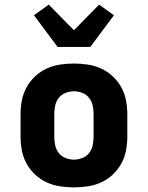

<svg xmlns="http://www.w3.org/2000/svg" viewBox="-20 -803 640 831"><path d="M300 8Q270 8 240 3.5Q210 -1 182.5 -13.5Q155 -26 132.5 -47Q110 -68 95.5 -94Q81 -120 75 -150Q69 -180 69 -210V-310Q69 -340 75 -370Q81 -400 95.5 -426Q110 -452 132.5 -473Q155 -494 182.5 -506.5Q210 -519 240 -523.5Q270 -528 300 -528Q330 -528 360 -523.5Q390 -519 417.5 -506.5Q445 -494 467.5 -473Q490 -452 504.5 -426Q519 -400 525 -370Q531 -340 531 -310V-210Q531 -180 525 -150Q519 -120 504.5 -94Q490 -68 467.5 -47Q445 -26 417.5 -13.5Q390 -1 360 3.5Q330 8 300 8ZM300 -112Q318 -112 336 -119Q354 -126 365.5 -140.5Q377 -155 381 -173.5Q385 -192 385 -210V-310Q385 -328 381 -346.5Q377 -365 365.5 -379.5Q354 -394 336 -401Q318 -408 300 -408Q282 -408 264 -401Q246 -394 234.5 -379.5Q223 -365 219 -346.5Q215 -328 215 -310V-210Q215 -192 219 -173.5Q223 -155 234.5 -140.5Q246 -126 264 -119Q282 -112 300 -112ZM229 -600 127 -737 191 -783 300 -672 409 -783 473 -737 371 -600Z"/></svg>

Font: Iosevka Heavy Extended
Style: Regular
Weight: 900
Width: 7
Monospace: yes
Designer: Belleve Invis
Foundry: Belleve Invis
Version: Version 32.5.0; ttfautohint (v1.8.4)